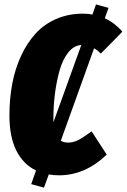

<svg xmlns="http://www.w3.org/2000/svg" viewBox="-20 -778 577 874"><path d="M290 -128.9Q314.5 -128.9 337.6 -141.1Q360.8 -153.3 397 -180.2L465.8 -74.2Q367.7 20 249 20Q222.2 20 202.1 16.1L180.2 76.2L122.1 60.1L144 -2Q85.9 -29.8 54.4 -92.5Q22.9 -155.3 22.9 -252Q22.9 -328.6 35.9 -397.2Q48.8 -465.8 76.2 -524.4Q103.5 -583 142.3 -625.5Q181.2 -668 236.3 -691.9Q291.5 -715.8 356.9 -715.8Q381.8 -715.8 400.9 -711.9L417 -757.8L474.1 -742.2L457 -694.8Q503.4 -673.3 537.1 -633.8L439 -534.2Q422.4 -550.8 408.2 -558.1L256.8 -137.2Q272 -128.9 290 -128.9ZM223.1 -240.2V-221.2L350.1 -573.2Q316.4 -571.3 290.5 -538.8Q264.6 -506.3 250.7 -455.6Q236.8 -404.8 230 -350.3Q223.1 -295.9 223.1 -240.2Z"/></svg>

Font: Fira Sans Compressed Heavy
Style: Italic
Weight: 900
Width: 3
Italic angle: -8°
Designer: Carrois Corporate & Edenspiekermann AG
Foundry: Carrois Corporate GbR & Edenspiekermann AG
Version: Version 4.203;PS 004.203;hotconv 1.0.88;makeotf.lib2.5.64775